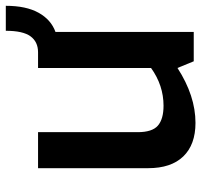

<svg xmlns="http://www.w3.org/2000/svg" viewBox="-36 -651 693 661"><g transform="rotate(-90 310.5 -320.5)"><path d="M531 -476V0H430L407 -56Q311 6 218 6Q143 6 102.5 -36Q62 -78 62 -157V-536H186V-193Q186 -143 208.5 -123.5Q231 -104 277 -104Q347 -104 407 -147V-536H461Q497 -536 516 -562Q535 -588 535 -647H621Q621 -577 597 -534Q573 -491 531 -476Z"/></g></svg>

Font: Exo SemiBold
Style: Regular
Weight: 600
Designer: Natanael Gama
Foundry: Natanael Gama
Version: Version 1.500